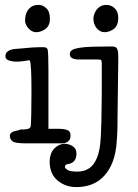

<svg xmlns="http://www.w3.org/2000/svg" viewBox="-20 -563 560 781"><path d="M2 0ZM105 -49Q108 -84 108 -191.5Q108 -299 102 -315Q100 -318 97 -318Q39 -306 12 -319Q2 -324 2 -334Q2 -360 42 -364Q54 -365 68 -366Q68 -361 68 -366Q115 -371 140 -371H157Q171 -371 174 -361Q177 -347 177 -274Q177 -157 177 -39H221Q240 -39 254 -34Q267 -29 267 -12Q267 5 257 12Q248 20 236 20H84Q41 20 31 12Q20 3 20 -11Q20 -28 55 -33Q65 -38 75 -36Q93 -38 98 -40Q103 -43 105 -49ZM82 -479Q82 -520 110 -537Q121 -543 137.5 -543Q154 -543 168.5 -529.5Q183 -516 183 -487Q183 -458 164.5 -445Q146 -432 127.5 -432Q109 -432 95.5 -448Q82 -464 82 -479ZM458 -82Q458 -71 458 -55Q458 -17 453 33Q453 28 453 33Q447 80 431 112Q401 172 345 190Q319 198 291 198Q263 198 242 188.5Q221 179 207.5 165Q194 151 188 133Q182 115 182 97Q182 60 201 41Q220 22 243 22Q261 22 276 32Q291 42 291 61.5Q291 81 281.5 92Q272 103 253 105Q244 107 244 117Q244 120 253.5 127.5Q263 135 294 135Q335 135 357.5 108Q380 81 387 28Q391 -3 392.5 -74.5Q394 -146 394 -181Q394 -242 394 -308Q393 -309 392 -319Q387 -321 377 -321H301Q264 -321 264 -343Q264 -354 274 -360Q293 -371 357 -373Q389 -374 436 -374Q453 -374 457 -363Q461 -354 461 -337Q461 -320 461 -310Q461 -289 459.5 -196.5Q458 -104 458 -82ZM360 -488Q360 -495 363 -504Q370 -526 388 -537Q399 -543 413 -543Q432 -543 446.5 -529.5Q461 -516 461 -491Q461 -458 442.5 -445Q424 -432 405.5 -432Q387 -432 373.5 -448Q360 -464 360 -488Z"/></svg>

Font: Scratch Savers
Style: Book
Weight: 400
Designer: Pablo Impallari, Rodrigo Fuenzalida, Brenda Gallo
Foundry: Pablo Impallari, Rodrigo Fuenzalida, Brenda Gallo
Version: Version 4.0b1